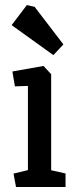

<svg xmlns="http://www.w3.org/2000/svg" viewBox="-20 -752 309 772"><path d="M44.4 0 34.4 -54 92.3 -68V-406.6L39.9 -404.7L29.8 -464.6L155 -486.8L185.7 -453.6V-67.4L243.5 -54.5V0ZM194.6 -530.4 26.8 -651 88.1 -731.7 119.3 -724.4 234.9 -573.4Z"/></svg>

Font: Kreon Light
Style: Regular
Weight: 300
Designer: Julia Petretta
Foundry: Julia Petretta and Eli Heuer
Version: Version 2.002